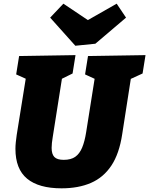

<svg xmlns="http://www.w3.org/2000/svg" viewBox="-20 -1010 812 1045"><path d="M459 -705 772 -710 756 -610 673 -572 695 -600 645 -279Q629 -173 586 -108.5Q543 -44 475 -14.5Q407 15 315 15Q191 15 127.5 -37.5Q64 -90 64 -200Q64 -217 66 -236Q68 -255 71 -276L123 -600L139 -573L68 -605L84 -705L391 -710L375 -610L298 -572L320 -600L267 -264Q264 -247 262.5 -232Q261 -217 261 -205Q261 -171 276 -155.5Q291 -140 327 -140Q366 -140 389.5 -156.5Q413 -173 427 -206.5Q441 -240 449 -291L498 -600L517 -571L443 -605ZM615 -990 666 -914 499 -772 390 -761 253 -914 325 -990 522 -858 387 -860Z"/></svg>

Font: Bitter Thin Black
Style: Italic
Weight: 900
Italic angle: -9°
Version: Version 3.020